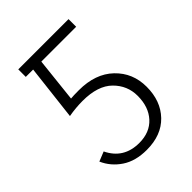

<svg xmlns="http://www.w3.org/2000/svg" viewBox="-210 -828 955 955"><g transform="rotate(-45 268.0 -350.5)"><path d="M48.8 -108.4 99.6 -128.9Q145.5 -33.2 254.9 -33.2Q329.1 -33.2 372.1 -80.1Q415 -127 415 -205.1Q415 -277.3 362.8 -329.1Q310.5 -380.9 203.1 -380.9Q156.2 -380.9 105.5 -372.1L139.6 -665H87.9V-717.8H441.4V-664.1H196.3L170.9 -429.7Q187.5 -431.6 227.5 -431.6Q343.8 -431.6 411.1 -367.2Q478.5 -302.7 478.5 -205.1Q478.5 -105.5 419.4 -43.9Q360.4 17.6 256.8 17.6Q177.7 17.6 125.5 -17.6Q73.2 -52.7 48.8 -108.4Z"/></g></svg>

Font: Gothic A1 Light
Style: Regular
Weight: 300
Version: Version 2.50